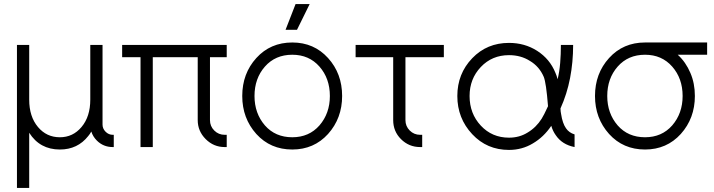

<svg xmlns="http://www.w3.org/2000/svg" viewBox="-20 -720 3494 940"><path d="M273 12Q360 12 412 -54Q416 -59 420 -64.5Q424 -70 427 -76Q435 -51 454 -32Q486 0 532 0H537V-60H532Q512 -60 497 -75Q482 -90 482 -110V-500H422V-232Q422 -149 379 -98Q337 -48 273 -48Q208 -48 166 -98Q123 -149 123 -232V-500H63V200H123V-70Q175 12 273 12Z M578 -500V-440H668V0H728V-440H948V-132Q948 -78 987 -39Q1026 0 1080 0H1090V-60H1080Q1050 -60 1029 -81Q1008 -102 1008 -132V-440H1090V-500Z M1411 -512Q1304 -512 1235 -436Q1166 -360 1166 -250Q1166 -141 1235 -64Q1304 12 1411 12Q1517 12 1586 -64Q1655 -141 1655 -250Q1655 -360 1586 -436Q1517 -512 1411 -512ZM1411 -452Q1493 -452 1544 -394Q1595 -336 1595 -250Q1595 -165 1544 -106Q1493 -48 1411 -48Q1328 -48 1277 -106Q1226 -165 1226 -250Q1226 -336 1277 -394Q1328 -452 1411 -452ZM1378 -574H1434L1496 -700H1427Z M1721 -500V-440H1905V-132Q1905 -77 1943 -39Q1982 0 2037 0H2047V-60H2037Q2007 -60 1986 -81Q1965 -102 1965 -132V-440H2153V-500Z M2472 -510Q2364 -510 2292 -435Q2219 -359 2219 -250Q2219 -141 2292 -63Q2364 14 2472 14Q2536 14 2589 -18Q2642 -49 2679 -104Q2686 -79 2701 -58Q2732 -12 2793 0V-62Q2766 -70 2751 -92Q2734 -116 2727 -162Q2726 -167 2725 -174Q2724 -181 2724 -189Q2756 -260 2771 -338Q2786 -416 2786 -500H2726Q2726 -454 2722.5 -411.5Q2719 -369 2710 -332Q2708 -341 2705 -349Q2702 -357 2699 -364Q2672 -431 2610 -471Q2549 -510 2472 -510ZM2472 -450Q2530 -450 2574 -422Q2620 -395 2642 -344Q2654 -315 2663 -200Q2653 -178 2645 -162.5Q2637 -147 2632 -139Q2605 -96 2563 -71Q2523 -46 2472 -46Q2389 -46 2334 -105Q2279 -164 2279 -250Q2279 -334 2334 -392Q2389 -450 2472 -450Z M3138 -512Q3031 -512 2962 -436Q2893 -360 2893 -250Q2893 -141 2962 -64Q3031 12 3138 12Q3244 12 3313 -64Q3382 -141 3382 -250Q3382 -312 3360 -363Q3349 -389 3333.5 -411.5Q3318 -434 3298 -452H3442V-512ZM3138 -452Q3220 -452 3271 -394Q3322 -336 3322 -250Q3322 -165 3271 -106Q3220 -48 3138 -48Q3055 -48 3004 -106Q2953 -165 2953 -250Q2953 -336 3004 -394Q3055 -452 3138 -452Z"/></svg>

Font: Unageo Variable
Style: Regular
Weight: 300
Designer: Richard Sepsi
Foundry: Richard Sepsi
Version: Version 2.200